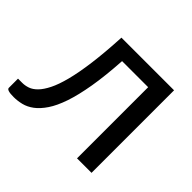

<svg xmlns="http://www.w3.org/2000/svg" viewBox="-124 -666 833 833"><g transform="rotate(45 292.5 -249.5)"><path d="M514.5 0H425.5V-436.5H265.5Q259.5 -340 247.5 -269.8Q235.5 -199.5 218.8 -150.2Q202 -101 181.2 -70.2Q160.5 -39.5 137.8 -22.5Q115 -5.5 90.8 0.5Q66.5 6.5 42.5 6.5Q0 6.5 0 -7V-63.5H26Q43 -63.5 60.5 -69.5Q78 -75.5 94.8 -92.5Q111.5 -109.5 127 -140.2Q142.5 -171 155.2 -220.2Q168 -269.5 177.2 -339.8Q186.5 -410 191.5 -506.5H514.5Z"/></g></svg>

Font: Lato
Style: Regular
Weight: 400
Designer: Lukasz Dziedzic with Adam Twardoch and Botio Nikoltchev
Foundry: tyPoland Lukasz Dziedzic
Version: Version 2.010; 2014-09-01; http://www.latofonts.com/; ttfaut